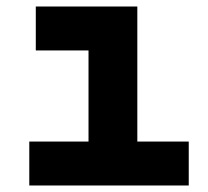

<svg xmlns="http://www.w3.org/2000/svg" viewBox="-20 -570 640 590"><path d="M70 0H560V-135H402V-550H90V-415H252V-135H70Z"/></svg>

Font: JetBrains Mono ExtraBold
Style: Regular
Weight: 800
Monospace: yes
Designer: Philipp Nurullin, Konstantin Bulenkov
Foundry: JetBrains
Version: Version 2.305